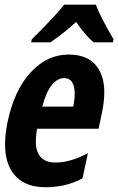

<svg xmlns="http://www.w3.org/2000/svg" viewBox="-20 -786 502 816"><path d="M252.4 -766.1H387.7Q401.4 -724.1 462.4 -619.1L459.5 -606H377.4Q337.9 -641.1 303.7 -692.9Q252 -645.5 194.3 -606H112.3L115.2 -619.1Q224.1 -727.1 252.4 -766.1ZM172.9 9.8Q71.3 9.8 27.3 -62.5Q1.5 -106.4 1.5 -172.9Q1.5 -215.8 12.2 -268.1Q41 -403.3 110.6 -478.8Q180.2 -554.2 272 -554.2Q363.8 -554.2 400.9 -489.3Q423.3 -450.7 423.3 -393.1Q423.3 -355 413.6 -308.1L398.9 -238.8H137.7Q132.3 -210 132.3 -181.2Q132.3 -152.3 144 -130.9Q164.6 -95.2 215.3 -95.2Q278.8 -95.2 353.5 -134.8L330.6 -27.8Q260.7 9.8 172.9 9.8ZM297.4 -387.2Q297.4 -454.1 252.4 -454.1Q223.6 -454.1 199.5 -423.6Q175.3 -393.1 159.7 -333H291.5Q297.4 -364.3 297.4 -387.2Z"/></svg>

Font: Open Sans Hebrew Condensed
Style: Bold Italic
Weight: 700
Width: 3
Italic angle: -12°
Foundry: Ascender Corporation, Yanek Iontef
Version: Version 2.001;PS 002.001;hotconv 1.0.70;makeotf.lib2.5.58329